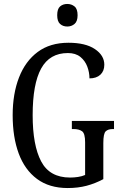

<svg xmlns="http://www.w3.org/2000/svg" viewBox="-20 -940 616 970"><path d="M322 10Q229 10 167 -36Q105 -82 74.5 -164.5Q44 -247 44 -358Q44 -466 76 -548.5Q108 -631 170.5 -677.5Q233 -724 326 -724Q412 -724 459.5 -692Q507 -660 507 -613Q507 -581 487 -562.5Q467 -544 432 -544Q432 -574 421 -603.5Q410 -633 386 -652.5Q362 -672 323 -672Q231 -672 188 -594Q145 -516 145 -358Q145 -206 188 -124.5Q231 -43 334 -43Q354 -43 374 -46Q394 -49 410 -56V-221Q410 -266 394.5 -277Q379 -288 352 -288H343V-329H556V-288H549Q526 -288 514 -276.5Q502 -265 502 -217V-35Q461 -13 417.5 -1.5Q374 10 322 10ZM320 -806Q298 -806 283.5 -819Q269 -832 269 -863Q269 -895 283.5 -907.5Q298 -920 320 -920Q341 -920 356.5 -907.5Q372 -895 372 -863Q372 -832 356.5 -819Q341 -806 320 -806Z"/></svg>

Font: Noto Serif Bengali ExtraCondensed
Style: Regular
Weight: 400
Width: 2
Designer: Juan Bruce, Universal Thirst, Indian Type Foundry and the Monotype Design Team.
Foundry: Monotype Imaging Inc.
Version: Version 2.003; ttfautohint (v1.8.4.7-5d5b)